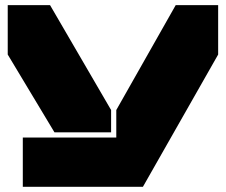

<svg xmlns="http://www.w3.org/2000/svg" viewBox="-20 -720 871 740"><path d="M189.9 -210 9.8 -509.8V-700.2H172.9L408.2 -295.9V-210ZM67.9 0V-189.9H428.2V-295.9L657.2 -700.2H820.8V-509.8L530.8 0Z"/></svg>

Font: Nastup Basic
Style: Regular
Weight: 400
Designer: Maksym Kobuzan
Foundry: Zakznak
Version: Version 1.020;FEAKit 1.0